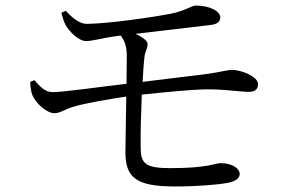

<svg xmlns="http://www.w3.org/2000/svg" viewBox="-20 -696 1040 692"><path d="M290 -548C314 -548 350 -559 387 -564L415 -568C429 -549 437 -530 437 -494L436 -394C347 -384 211 -364 170 -364C141 -364 125 -384 104 -407L89 -401C89 -385 92 -366 96 -355C108 -323 150 -288 175 -288C199 -288 210 -302 251 -313C288 -324 369 -338 435 -348L432 -146C433 -56 470 -24 610 -24C691 -24 764 -30 801 -37C831 -43 844 -54 844 -70C844 -85 822 -108 775 -108C754 -108 732 -90 593 -90C502 -90 487 -108 487 -165C486 -208 488 -284 491 -355C587 -365 676 -374 732 -374C791 -374 846 -365 879 -365C901 -365 910 -377 910 -393C910 -420 850 -444 817 -444C797 -444 781 -437 723 -429L494 -401C496 -438 498 -470 501 -493C504 -514 512 -521 512 -538C512 -548 495 -562 468 -574L739 -606C767 -609 774 -621 774 -634C773 -656 736 -676 685 -676C671 -676 649 -657 593 -646C530 -634 374 -611 294 -610C269 -609 242 -630 217 -657L201 -650C206 -633 210 -617 217 -605C232 -579 265 -548 290 -548Z"/></svg>

Font: Source Han Serif CN
Style: Regular
Weight: 400
Designer: Ryoko NISHIZUKA 西塚涼子 (kana & ideographs); Frank Grießhammer (Latin, Greek & Cyrillic); Wenlong ZHANG 张文龙 (bopomofo); San
Foundry: Adobe
Version: Version 2.003;hotconv 1.1.1;makeotfexe 2.6.0